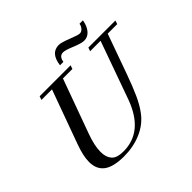

<svg xmlns="http://www.w3.org/2000/svg" viewBox="-191 -1036 1270 1270"><g transform="rotate(-45 443.5 -401.5)"><path d="M647.9 -714.4Q622.1 -714.4 568.4 -736.8Q514.6 -759.3 494.1 -759.3Q457.5 -759.3 450.7 -712.9H418.9Q431.6 -814 508.3 -814Q531.2 -814 588.1 -791.3Q645 -768.6 660.6 -768.6Q676.3 -768.6 689.2 -783.2Q702.1 -797.9 704.1 -815.9H736.3Q728.5 -770 705.3 -742.2Q682.1 -714.4 647.9 -714.4ZM293 13.2Q194.8 13.2 148.4 -21.2Q102.1 -55.7 102.1 -125Q102.1 -180.7 133.3 -265.1L268.6 -637.7H169.9L178.7 -663.1H468.3L459.5 -637.7H371.1L232.4 -255.9Q203.1 -175.3 203.1 -118.2Q203.1 -68.8 227.1 -40.8Q251 -12.7 313.5 -12.7Q499 -12.7 579.1 -234.9L723.1 -637.7H625.5L634.3 -663.1H887.2L878.9 -637.7H790L689.9 -358.4Q658.7 -271.5 631.6 -211.9Q604.5 -152.3 572.3 -109.9Q526.9 -49.3 453.6 -18.1Q380.4 13.2 293 13.2Z"/></g></svg>

Font: Elstob 18pt Medium
Style: Italic
Weight: 500
Italic angle: -20°
Designer: Peter S. Baker
Version: Version 1.015